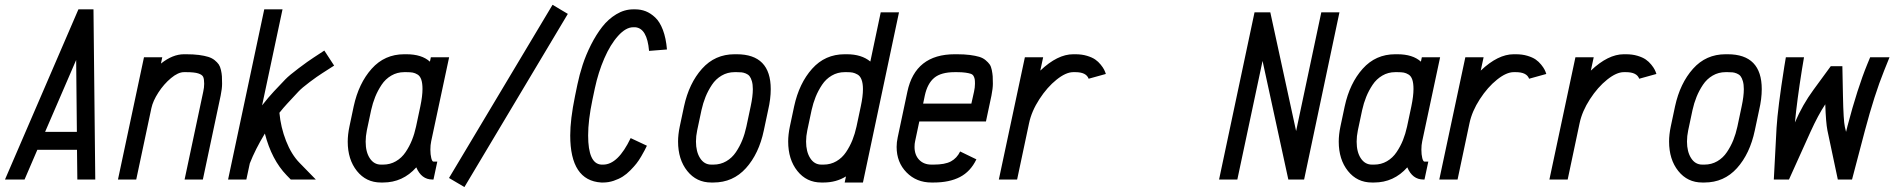

<svg xmlns="http://www.w3.org/2000/svg" viewBox="-35 -734 7745 785"><path d="M149.4 -194.8H279.3L276.4 -488.8ZM65.4 0H-14.6L285.6 -695.8H347.2L354.5 0H281.2L279.8 -121.6H117.7Z M726.1 -512.2Q755.9 -512.2 778.3 -509.3Q800.8 -506.3 816.4 -501.5Q832 -496.6 842.8 -487.8Q853.5 -479 859.4 -470.5Q865.2 -461.9 868.4 -447.8Q871.6 -433.6 872.3 -421.9Q873 -410.2 873 -391.6Q873 -371.6 867.2 -343.3L794.4 0H719.7L795.9 -358.9Q799.8 -376 799.8 -391.6Q799.8 -410.6 795.7 -419.7Q791.5 -428.7 775.6 -433.8Q759.8 -439 726.1 -439H717.3Q693.4 -439 664.1 -414.6Q634.8 -390.1 612.5 -355.7Q590.3 -321.3 584 -292L522 0H447.3L553.7 -500H628.4L623 -474.1Q670.9 -512.2 717.3 -512.2Z M972.2 0H897.5L1045.4 -695.8H1120.1L1036.6 -303.2Q1062.5 -336.4 1085 -360.4L1131.8 -409.7Q1147.9 -426.3 1186.5 -455.3Q1225.1 -484.4 1247.1 -498.5L1291 -527.3L1331.1 -465.8L1283.2 -435.1Q1262.2 -421.9 1230.7 -398.2Q1199.2 -374.5 1185.5 -359.9L1138.7 -309.6Q1124.5 -294.4 1107.4 -272.9Q1112.8 -213.4 1134.5 -158Q1156.2 -102.5 1189.5 -68.4L1256.3 0H1153.8L1136.7 -17.6Q1075.7 -80.6 1047.9 -188Q1008.8 -123.5 986.3 -65.9Z M1692.4 -370.1Q1692.4 -393.6 1687.5 -408.2Q1682.6 -422.9 1672.4 -429.2Q1662.1 -435.5 1652.3 -437.3Q1642.6 -439 1626.5 -439H1617.7Q1588.9 -439 1564.9 -425Q1541 -411.1 1525.1 -387.2Q1509.3 -363.3 1499 -337.9Q1488.8 -312.5 1482.4 -283.7L1464.8 -200.7Q1460 -176.8 1460 -154.8Q1460 -112.3 1477.1 -86.7Q1494.1 -61 1522.5 -61H1531.2Q1560.1 -61 1583.7 -74.7Q1607.4 -88.4 1623.3 -112.1Q1639.2 -135.7 1649.4 -161.4Q1659.7 -187 1666 -216.3L1683.6 -299.3Q1692.4 -341.3 1692.4 -370.1ZM1617.7 -512.2H1626.5Q1689.5 -512.2 1722.7 -481.9L1726.6 -500H1801.3L1728 -156.7Q1724.6 -141.1 1724.6 -122.1Q1724.6 -102.1 1728.3 -87.6Q1731.9 -73.2 1737.3 -73.2H1752.9L1737.3 0H1732.9Q1688 0 1667 -49.8Q1611.8 12.2 1531.2 12.2H1522.5Q1461.9 12.2 1424.3 -34.9Q1386.7 -82 1386.7 -154.8Q1386.7 -183.6 1393.6 -216.3L1411.1 -299.3Q1431.6 -393.6 1484.6 -452.9Q1537.6 -512.2 1617.7 -512.2Z M2224.1 -714.4 2286.6 -677.2 1863.8 30.8 1800.8 -6.3Z M2618.7 -525.9Q2610.8 -618.7 2562 -622.6H2554.2Q2523.9 -622.6 2492.2 -587.4Q2460.4 -552.2 2435.8 -495.4Q2411.1 -438.5 2397 -372.6L2387.2 -326.2Q2369.6 -242.2 2369.6 -180.2Q2369.6 -64.5 2423.3 -61H2431.2Q2491.7 -61 2543.5 -169.4L2609.9 -138.2Q2605 -127.9 2600.8 -119.9Q2596.7 -111.8 2586.9 -95Q2577.1 -78.1 2567.1 -65.4Q2557.1 -52.7 2542 -37.4Q2526.9 -22 2511 -12Q2495.1 -2 2474.1 5.1Q2453.1 12.2 2431.2 12.2H2423.3Q2296.4 4.4 2296.4 -180.2Q2296.4 -245.6 2315.9 -340.8L2325.7 -388.2Q2334 -428.2 2347.2 -468.8Q2360.4 -509.3 2381.3 -550.8Q2402.3 -592.3 2427 -624Q2451.7 -655.8 2484.9 -675.8Q2518.1 -695.8 2554.2 -695.8H2562Q2585 -695.8 2605 -688Q2625 -680.2 2643.8 -662.6Q2662.6 -645 2675.3 -611.6Q2688 -578.1 2691.9 -531.7Z M2977.1 -512.2Q3116.2 -512.2 3116.2 -369.6Q3116.2 -329.6 3105.5 -283.7L3087.9 -200.7Q3067.9 -105.5 3014.9 -46.6Q2961.9 12.2 2881.8 12.2H2873Q2812.5 12.2 2774.9 -34.9Q2737.3 -82 2737.3 -155.3Q2737.3 -183.6 2744.1 -216.3L2761.7 -299.3Q2782.2 -393.6 2835.2 -452.9Q2888.2 -512.2 2968.3 -512.2ZM3043 -369.6Q3043 -388.7 3039.1 -402.1Q3035.2 -415.5 3029.5 -422.6Q3023.9 -429.7 3014.2 -433.6Q3004.4 -437.5 2996.8 -438.2Q2989.3 -439 2977.1 -439H2968.3Q2939.5 -439 2915.5 -425Q2891.6 -411.1 2875.7 -387.2Q2859.9 -363.3 2849.6 -337.9Q2839.4 -312.5 2833 -283.7L2815.4 -200.7Q2810.5 -177.7 2810.5 -155.3Q2810.5 -113.8 2827.4 -87.4Q2844.2 -61 2873 -61H2881.8Q2910.6 -61 2934.3 -74.7Q2958 -88.4 2973.9 -112.1Q2989.7 -135.7 3000 -161.4Q3010.3 -187 3016.6 -216.3L3034.2 -299.3Q3043 -340.3 3043 -369.6Z M3493.2 -369.6Q3493.2 -393.1 3487.5 -408.2Q3481.9 -423.3 3470.9 -429.4Q3460 -435.5 3450.9 -437.3Q3441.9 -439 3427.2 -439H3418.5Q3389.6 -439 3365.7 -425Q3341.8 -411.1 3325.9 -387.2Q3310.1 -363.3 3299.8 -337.9Q3289.6 -312.5 3283.2 -283.7L3265.6 -200.7Q3260.7 -177.7 3260.7 -155.3Q3260.7 -113.8 3277.6 -87.4Q3294.4 -61 3323.2 -61H3332Q3360.8 -61 3384.5 -74.7Q3408.2 -88.4 3424.1 -112.1Q3439.9 -135.7 3450.2 -161.4Q3460.4 -187 3466.8 -216.3L3484.4 -299.3Q3493.2 -340.3 3493.2 -369.6ZM3493.2 12.2H3418.5L3423.8 -12.7Q3383.3 12.2 3332 12.2H3323.2Q3262.7 12.2 3225.1 -34.9Q3187.5 -82 3187.5 -155.3Q3187.5 -183.6 3194.3 -216.3L3211.9 -299.3Q3232.4 -393.6 3285.4 -452.9Q3338.4 -512.2 3418.5 -512.2H3427.2Q3487.3 -512.2 3523.4 -482.4L3565.9 -683.6H3640.6Z M3877.4 -512.2Q3907.2 -512.2 3930.2 -509.3Q3953.1 -506.3 3968.5 -501.7Q3983.9 -497.1 3994.6 -488Q4005.4 -479 4011.2 -470.7Q4017.1 -462.4 4020 -447.8Q4022.9 -433.1 4023.7 -421.9Q4024.4 -410.6 4024.4 -391.6Q4024.4 -372.6 4018.6 -343.3L3996.1 -237.3H3723.6L3706.5 -156.7Q3704.1 -146.5 3704.1 -133.3Q3704.1 -100.6 3722.9 -80.8Q3741.7 -61 3773.4 -61H3782.2Q3828.6 -61 3853 -74.2Q3877.4 -87.4 3890.6 -114.7L3957 -82.5Q3933.1 -32.7 3889.9 -10.3Q3846.7 12.2 3782.2 12.2H3773.4Q3711.9 12.2 3671.4 -29.1Q3630.9 -70.3 3630.9 -133.3Q3630.9 -152.3 3635.3 -172.4L3674.8 -358.9Q3707 -512.2 3868.7 -512.2ZM3739.3 -310.5H3936.5L3947.3 -358.9Q3951.2 -376 3951.2 -391.6Q3951.2 -403.8 3950.2 -409.9Q3949.2 -416 3945.6 -422.9Q3941.9 -429.7 3933.8 -432.4Q3925.8 -435.1 3912.1 -437Q3898.4 -439 3877.4 -439H3868.7Q3812.5 -439 3784.7 -415.8Q3756.8 -392.6 3746.1 -343.3Z M4416 -412.1Q4406.2 -439 4361.8 -439H4353Q4323.2 -439 4284.9 -408.4Q4246.6 -377.9 4214.6 -328.6Q4182.6 -279.3 4172.4 -230.5L4123.5 0H4048.8L4155.3 -500H4230L4218.3 -445.3Q4288.6 -512.2 4353 -512.2H4361.8Q4387.7 -512.2 4408.9 -505.9Q4430.2 -499.5 4442.9 -490.7Q4455.6 -481.9 4465.3 -469.7Q4475.1 -457.5 4479.2 -449.2Q4483.4 -440.9 4486.3 -431.6Z M5023.9 0H4949.2L5094.2 -683.6H5158.7L5264.2 -198.2L5367.2 -683.6H5441.4L5296.9 0H5232.4L5127 -484.9Z M5744.1 -370.1Q5744.1 -393.6 5739.3 -408.2Q5734.4 -422.9 5724.1 -429.2Q5713.9 -435.5 5704.1 -437.3Q5694.3 -439 5678.2 -439H5669.4Q5640.6 -439 5616.7 -425Q5592.8 -411.1 5576.9 -387.2Q5561 -363.3 5550.8 -337.9Q5540.5 -312.5 5534.2 -283.7L5516.6 -200.7Q5511.7 -176.8 5511.7 -154.8Q5511.7 -112.3 5528.8 -86.7Q5545.9 -61 5574.2 -61H5583Q5611.8 -61 5635.5 -74.7Q5659.2 -88.4 5675 -112.1Q5690.9 -135.7 5701.2 -161.4Q5711.4 -187 5717.8 -216.3L5735.4 -299.3Q5744.1 -341.3 5744.1 -370.1ZM5669.4 -512.2H5678.2Q5741.2 -512.2 5774.4 -481.9L5778.3 -500H5853L5779.8 -156.7Q5776.4 -141.1 5776.4 -122.1Q5776.4 -102.1 5780 -87.6Q5783.7 -73.2 5789.1 -73.2H5804.7L5789.1 0H5784.7Q5739.7 0 5718.8 -49.8Q5663.6 12.2 5583 12.2H5574.2Q5513.7 12.2 5476.1 -34.9Q5438.5 -82 5438.5 -154.8Q5438.5 -183.6 5445.3 -216.3L5462.9 -299.3Q5483.4 -393.6 5536.4 -452.9Q5589.4 -512.2 5669.4 -512.2Z M6216.8 -412.1Q6207 -439 6162.6 -439H6153.8Q6124 -439 6085.7 -408.4Q6047.4 -377.9 6015.4 -328.6Q5983.4 -279.3 5973.1 -230.5L5924.3 0H5849.6L5956.1 -500H6030.8L6019 -445.3Q6089.4 -512.2 6153.8 -512.2H6162.6Q6188.5 -512.2 6209.7 -505.9Q6231 -499.5 6243.7 -490.7Q6256.3 -481.9 6266.1 -469.7Q6275.9 -457.5 6280 -449.2Q6284.2 -440.9 6287.1 -431.6Z M6667 -412.1Q6657.2 -439 6612.8 -439H6604Q6574.2 -439 6535.9 -408.4Q6497.6 -377.9 6465.6 -328.6Q6433.6 -279.3 6423.3 -230.5L6374.5 0H6299.8L6406.2 -500H6481L6469.2 -445.3Q6539.6 -512.2 6604 -512.2H6612.8Q6638.7 -512.2 6659.9 -505.9Q6681.2 -499.5 6693.8 -490.7Q6706.5 -481.9 6716.3 -469.7Q6726.1 -457.5 6730.2 -449.2Q6734.4 -440.9 6737.3 -431.6Z M7028.8 -512.2Q7168 -512.2 7168 -369.6Q7168 -329.6 7157.2 -283.7L7139.6 -200.7Q7119.6 -105.5 7066.7 -46.6Q7013.7 12.2 6933.6 12.2H6924.8Q6864.3 12.2 6826.7 -34.9Q6789.1 -82 6789.1 -155.3Q6789.1 -183.6 6795.9 -216.3L6813.5 -299.3Q6834 -393.6 6887 -452.9Q6939.9 -512.2 7020 -512.2ZM7094.7 -369.6Q7094.7 -388.7 7090.8 -402.1Q7086.9 -415.5 7081.3 -422.6Q7075.7 -429.7 7065.9 -433.6Q7056.2 -437.5 7048.6 -438.2Q7041 -439 7028.8 -439H7020Q6991.2 -439 6967.3 -425Q6943.4 -411.1 6927.5 -387.2Q6911.6 -363.3 6901.4 -337.9Q6891.1 -312.5 6884.8 -283.7L6867.2 -200.7Q6862.3 -177.7 6862.3 -155.3Q6862.3 -113.8 6879.2 -87.4Q6896 -61 6924.8 -61H6933.6Q6962.4 -61 6986.1 -74.7Q7009.8 -88.4 7025.6 -112.1Q7041.5 -135.7 7051.8 -161.4Q7062 -187 7068.4 -216.3L7085.9 -299.3Q7094.7 -340.3 7094.7 -369.6Z M7427.7 -307.6Q7398.9 -264.6 7367.2 -194.8L7279.3 0H7217.3L7228.5 -211.4Q7233.4 -292 7260.3 -462.4L7266.6 -500H7340.8L7332.5 -450.7Q7312 -321.8 7303.7 -233.4Q7334.5 -305.7 7379.4 -366.7L7450.2 -463.4H7497.6L7500 -342.8Q7502 -240.7 7507.8 -215.3L7512.7 -194.8L7518.6 -218.8Q7559.1 -373 7599.6 -471.7L7611.3 -500H7690.4L7668 -444.3Q7628.9 -347.7 7589.8 -200.2L7537.1 0H7479L7436.5 -200.7Q7430.2 -232.4 7427.7 -307.6Z"/></svg>

Font: Anka/Coder Narrow
Style: Italic
Weight: 400
Width: 3
Italic angle: -12°
Monospace: yes
Version: Version 001.100